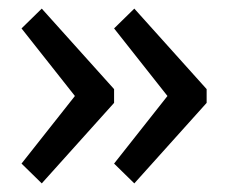

<svg xmlns="http://www.w3.org/2000/svg" viewBox="-20 -538 560 446"><path d="M369 -315 245 -472 292 -518 460 -331V-299L292 -112L245 -158ZM154 -315 30 -472 77 -518 245 -331V-299L77 -112L30 -158Z"/></svg>

Font: Glegoo
Style: Regular
Weight: 400
Version: Version 2.0.1; ttfautohint (v0.9) -r 48 -G 60